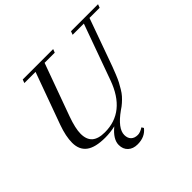

<svg xmlns="http://www.w3.org/2000/svg" viewBox="-202 -884 1305 1305"><g transform="rotate(-45 451.0 -231.0)"><path d="M295.9 13.2Q200.7 13.2 156 -20.5Q111.3 -54.2 111.3 -121.6Q111.3 -183.1 140.6 -264.6L276.4 -638.2H168.9L178.2 -663.1H470.7L460.9 -638.2H363.3L226.1 -260.7Q195.3 -175.3 195.3 -124Q195.3 -68.4 225.8 -41.3Q256.3 -14.2 319.8 -14.2Q515.6 -14.2 596.2 -237.8L740.7 -638.2H632.8L642.1 -663.1H901.9L892.6 -638.2H794.9L693.8 -356.9Q679.2 -315.9 670.7 -293Q662.1 -270 649.2 -238Q636.2 -206.1 626.5 -187.5Q616.7 -168.9 602.5 -145.3Q588.4 -121.6 574.2 -105.7Q560.1 -89.8 541.7 -73.5Q523.4 -57.1 502 -43.5Q399.4 29.8 399.4 91.8Q399.4 122.6 416.7 139.6Q434.1 156.7 465.3 156.7Q487.8 156.7 518.6 137.2L527.8 152.3Q490.2 201.2 419.4 201.2Q376 201.2 350.3 177.2Q324.7 153.3 324.7 112.8Q324.7 58.1 393.1 2Q345.2 13.2 295.9 13.2Z"/></g></svg>

Font: Elstob 14pt
Style: Italic
Weight: 400
Italic angle: -20°
Designer: Peter S. Baker
Version: Version 1.015